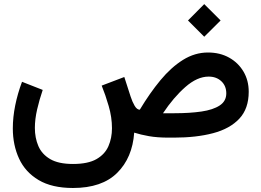

<svg xmlns="http://www.w3.org/2000/svg" viewBox="-20 -686 1303 957"><path d="M998 -665.5 1079.6 -584 998 -502.9 917 -584ZM343.8 251Q238.8 251 172.4 211.4Q106 171.9 75 104.5Q43.9 37.1 43.9 -45.9Q43.9 -101.6 55.9 -160.9Q67.9 -220.2 89.8 -278.3L192.9 -237.8Q176.3 -189 165 -140.4Q153.8 -91.8 153.8 -48.3Q153.8 1 171.1 41.7Q188.5 82.5 230 106.9Q271.5 131.3 343.8 131.3Q418.5 131.3 460.7 107.2Q502.9 83 520.5 42.5Q538.1 2 538.1 -46.9Q538.1 -101.6 521.7 -157.7Q505.4 -213.9 486.8 -259.3L599.6 -302.2L630.9 -205.1Q639.6 -178.2 651.1 -158.7Q662.6 -139.2 676.8 -139.2Q726.6 -222.2 779.8 -286.4Q833 -350.6 892.1 -387.5Q951.2 -424.3 1016.6 -424.3Q1076.2 -424.3 1121.8 -398.9Q1167.5 -373.5 1193.6 -329.3Q1219.7 -285.2 1219.7 -228.5Q1219.7 -144.5 1172.9 -94.5Q1126 -44.4 1042.2 -22.2Q958.5 0 846.7 0H820.8Q763.7 0 722.4 -7.3Q681.2 -14.6 648.9 -24.9Q640.1 100.1 564.2 175.5Q488.3 251 343.8 251ZM1020 -304.2Q962.9 -304.2 903.8 -252.2Q844.7 -200.2 792.5 -121.6H849.6Q925.8 -121.6 984.1 -130.1Q1042.5 -138.7 1075.2 -160.4Q1107.9 -182.1 1107.9 -220.7Q1107.9 -257.8 1083.3 -281Q1058.6 -304.2 1020 -304.2Z"/></svg>

Font: Vazirmatn FD NL SemiBold
Style: Regular
Weight: 600
Designer: Saber Rastikerdar
Foundry: Saber Rastikerdar
Version: Version 33.003